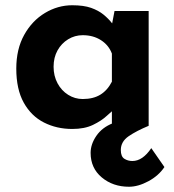

<svg xmlns="http://www.w3.org/2000/svg" viewBox="-20 -479 661 731"><path d="M255 12Q196 12 147.5 -12.5Q99 -37 70.5 -88Q42 -139 42 -218Q42 -292 72 -346Q102 -400 151 -429.5Q200 -459 255 -459Q299 -459 327 -449Q355 -439 374 -423.5Q393 -408 407 -390L416 -437H546V0Q500 19 470 39.5Q440 60 440 92Q440 117 453.5 125.5Q467 134 484 134Q523 134 556 85L606 157Q584 190 545 211Q506 232 471 232Q410 232 367.5 196.5Q325 161 325 103Q325 70 347 38Q369 6 410 -10L422 7L406 26V-95L417 -65Q406 -56 386 -37.5Q366 -19 334 -3.5Q302 12 255 12ZM295 -102Q335 -102 362 -118.5Q389 -135 406 -168V-275Q394 -307 364.5 -326Q335 -345 295 -345Q265 -345 239.5 -329.5Q214 -314 199 -287Q184 -260 184 -225Q184 -190 199 -162Q214 -134 239.5 -118Q265 -102 295 -102Z"/></svg>

Font: Reem Kufi
Style: Regular
Weight: 400
Designer: Khaled Hosny
Version: Version 1.6